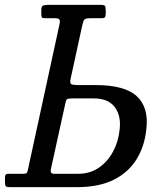

<svg xmlns="http://www.w3.org/2000/svg" viewBox="-58 -770 659 790"><path d="M38.5 -55Q47.5 -55 50.8 -57.2Q54 -59.5 56 -68L187 -671Q190 -685 186.2 -690Q182.5 -695 167.5 -695H126.5Q117 -695 114.5 -698.5Q112 -702 112 -711V-729Q112 -744 119 -747Q126 -750 141.5 -750H356Q371 -750 374 -745.5Q377 -741 377 -726V-715Q377 -703.5 374 -699.2Q371 -695 359.5 -695H314.5Q294 -695 289.2 -689.5Q284.5 -684 280 -663.5L233 -448Q228.5 -428 234.8 -424Q241 -420 262 -420H335Q455.5 -420 505.2 -373.8Q555 -327.5 544 -237.5Q537 -169 504.2 -115.2Q471.5 -61.5 410.8 -30.8Q350 0 258.5 0H-18.5Q-29.5 0 -33.5 -3.2Q-37.5 -6.5 -37.5 -18V-38.5Q-37.5 -47.5 -34.8 -51.2Q-32 -55 -23 -55ZM238 -365Q222 -365 217.8 -361.8Q213.5 -358.5 210.5 -343L151.5 -74.5Q147 -55 164 -55H264.5Q312.5 -55 348.8 -80Q385 -105 407 -146Q429 -187 434 -235Q441.5 -292.5 414.5 -328.8Q387.5 -365 329 -365Z"/></svg>

Font: Besley* Narrow
Style: Italic
Weight: 400
Width: 4
Italic angle: -13°
Designer: Owen Earl
Foundry: indestructible type*
Version: Version 3.000; ttfautohint (v1.8.3)